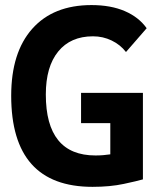

<svg xmlns="http://www.w3.org/2000/svg" viewBox="-20 -723 626 753"><path d="M342.8 9.8Q23.9 9.8 23.9 -347.7Q23.9 -517.1 106.4 -610.1Q189 -703.1 338.9 -703.1Q414.6 -703.1 469.5 -679.4Q524.4 -655.8 555.2 -612.3L474.1 -519Q451.7 -547.9 417.7 -564.2Q383.8 -580.6 344.7 -580.6Q256.8 -580.6 208.3 -521Q159.7 -461.4 159.7 -352.5Q159.7 -113.3 354.5 -113.3Q370.1 -113.3 384.8 -114.5Q399.4 -115.7 412.6 -117.7V-240.2H297.9V-358.9H540.5V-19.5Q519 -13.2 465.3 -1.7Q411.6 9.8 342.8 9.8Z"/></svg>

Font: Cascadia Code NF
Style: Bold
Weight: 700
Monospace: yes
Designer: Aaron Bell
Foundry: Saja Typeworks
Version: Version 2404.023; ttfautohint (v1.8.4)